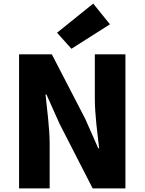

<svg xmlns="http://www.w3.org/2000/svg" viewBox="-20 -1047 804 1067"><path d="M86 0H256V-247C256 -337 241 -439 233 -522H238L311 -359L495 0H677V-745H507V-498C507 -409 522 -302 531 -223H526L453 -388L268 -745H86ZM377 -776 591 -912 498 -1027 297 -865Z"/></svg>

Font: Noto Sans JP Black
Style: Regular
Weight: 900
Designer: Ryoko NISHIZUKA 西塚涼子 (kana, bopomofo & ideographs); Paul D. Hunt (Latin, Greek & Cyrillic); Sandoll Communications 산돌커뮤니
Foundry: Adobe
Version: Version 2.002;hotconv 1.0.116;makeotfexe 2.5.65601